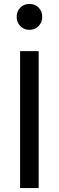

<svg xmlns="http://www.w3.org/2000/svg" viewBox="-20 -953 298 973"><path d="M81.8 0V-694H176V0ZM129.2 -801.8Q101 -801.8 82.8 -821Q64.5 -840.2 64.5 -867.2Q64.5 -895.8 82.8 -914.4Q101 -933 129.2 -933Q157.5 -933 175.8 -914.4Q194 -895.8 194 -867.2Q194 -840.2 175.8 -821Q157.5 -801.8 129.2 -801.8Z"/></svg>

Font: Marine Company Thin
Style: Regular
Weight: 100
Designer: Rodrigo Fuenzalida
Foundry: fragTYPE
Version: Version 1.000